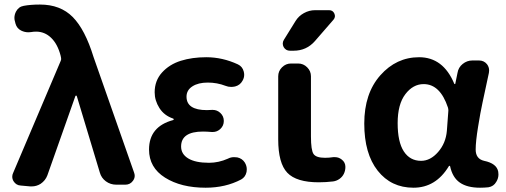

<svg xmlns="http://www.w3.org/2000/svg" viewBox="-20 -832 2280 865"><path d="M193.4 -42Q184.6 -18.6 163.1 -3.9Q144.5 7.8 123 7.8Q119.1 7.8 116.2 7.8L73.2 3.9Q52.7 2.9 41 -15.6Q35.2 -25.4 35.2 -36.1Q35.2 -44.9 39.1 -52.7L253.9 -558.6Q256.8 -565.4 254.9 -572.3L252.9 -582Q239.3 -633.8 210.4 -661.6Q181.6 -689.5 142.6 -689.5Q130.9 -689.5 120.1 -687.5Q114.3 -686.5 108.4 -686.5Q90.8 -686.5 75.2 -694.3Q55.7 -704.1 49.8 -725.6L47.9 -733.4Q44.9 -742.2 44.9 -751Q44.9 -765.6 51.8 -779.3Q63.5 -801.8 86.9 -805.7Q117.2 -811.5 160.2 -811.5Q252 -811.5 307.6 -755.4Q363.3 -699.2 401.4 -575.2L584 -54.7Q586.9 -46.9 586.9 -40Q586.9 -28.3 579.1 -17.6Q566.4 0 544.9 0H503.9Q477.5 0 457 -15.1Q436.5 -30.3 429.7 -54.7L326.2 -398.4Q325.2 -401.4 322.8 -401.4Q320.3 -401.4 319.3 -398.4Z M906.2 13.7Q795.9 13.7 723.6 -31.7Q651.4 -77.1 651.4 -158.2Q651.4 -261.7 759.8 -291Q762.7 -292 762.7 -294.4Q762.7 -296.9 759.8 -297.9Q719.7 -311.5 698.2 -345.2Q676.8 -378.9 676.8 -416Q676.8 -468.8 710 -505.4Q743.2 -542 794.4 -558.1Q845.7 -574.2 909.2 -574.2Q982.4 -574.2 1051.8 -542Q1072.3 -532.2 1078.1 -509.8Q1080.1 -502 1080.1 -495.1Q1080.1 -480.5 1072.3 -467.8Q1061.5 -448.2 1039.1 -442.4Q1029.3 -440.4 1021.5 -440.4Q1007.8 -440.4 996.1 -445.3Q958 -460 916 -460Q873 -460 846.7 -442.9Q820.3 -425.8 820.3 -396.5Q820.3 -335.9 912.1 -335.9Q921.9 -335.9 934.6 -336.9Q936.5 -336.9 938.5 -336.9Q958 -336.9 972.7 -323.2Q988.3 -308.6 988.3 -287.1Q988.3 -265.6 972.7 -251Q958 -237.3 938.5 -237.3Q936.5 -237.3 934.6 -237.3Q911.1 -239.3 894.5 -239.3Q795.9 -239.3 795.9 -171.9Q795.9 -137.7 828.1 -118.2Q860.4 -98.6 921.9 -98.6Q964.8 -98.6 1006.8 -117.2Q1019.5 -124 1034.2 -124Q1042 -124 1048.8 -123Q1071.3 -118.2 1083 -99.6Q1091.8 -85 1091.8 -69.3Q1091.8 -63.5 1090.8 -57.6Q1085.9 -34.2 1066.4 -23.4Q996.1 13.7 906.2 13.7Z M1311.5 -737.3Q1325.2 -759.8 1349.1 -772.9Q1373 -786.1 1399.4 -786.1H1462.9Q1479.5 -786.1 1486.3 -771Q1493.2 -755.9 1482.4 -743.2L1398.4 -646.5Q1360.4 -603.5 1302.7 -603.5H1286.1Q1267.6 -603.5 1257.8 -620.1Q1253.9 -627.9 1253.9 -635.7Q1253.9 -644.5 1258.8 -652.3ZM1380.9 -217.8Q1380.9 -155.3 1392.6 -138.2Q1404.3 -121.1 1444.3 -121.1Q1462.9 -121.1 1481.4 -124Q1485.4 -124 1489.3 -124Q1505.9 -124 1519.5 -113.3Q1536.1 -100.6 1536.1 -80.1Q1536.1 -63.5 1529.3 -49.3Q1522.5 -35.2 1509.3 -25.9Q1496.1 -16.6 1480.5 -14.6Q1448.2 -10.7 1416 -10.7Q1315.4 -10.7 1274.4 -53.7Q1233.4 -96.7 1233.4 -204.1V-488.3Q1233.4 -511.7 1250.5 -528.8Q1267.6 -545.9 1291 -545.9H1323.2Q1346.7 -545.9 1363.8 -528.8Q1380.9 -511.7 1380.9 -488.3Z M1842.8 13.7Q1742.2 13.7 1681.6 -63Q1621.1 -139.6 1621.1 -275.4Q1621.1 -411.1 1693.4 -492.7Q1765.6 -574.2 1868.2 -574.2Q1976.6 -574.2 2026.4 -455.1Q2027.3 -453.1 2029.3 -453.1Q2031.2 -453.1 2031.2 -455.1L2041 -502.9Q2044.9 -528.3 2064.5 -543.9Q2084 -559.6 2108.4 -559.6H2137.7Q2160.2 -559.6 2173.8 -543Q2183.6 -530.3 2183.6 -514.6Q2183.6 -508.8 2182.6 -503.9Q2163.1 -412.1 2153.8 -369.6Q2144.5 -327.1 2133.8 -260.7Q2123 -194.3 2123 -158.2Q2123 -116.2 2161.1 -107.4Q2217.8 -95.7 2224.6 -58.6Q2225.6 -51.8 2225.6 -45.9Q2225.6 -28.3 2215.8 -12.7Q2204.1 7.8 2180.7 11.7Q2162.1 13.7 2142.6 13.7Q2085 13.7 2051.8 -9.3Q2018.6 -32.2 2007.8 -83Q2006.8 -85 2004.9 -85Q2002.9 -85 2002 -83Q1943.4 13.7 1842.8 13.7ZM1877 -107.4Q1918.9 -107.4 1953.6 -147Q1988.3 -186.5 1993.2 -242.2L2000 -334Q2000 -340.8 1998 -347.7Q1962.9 -453.1 1888.7 -453.1Q1840.8 -453.1 1806.2 -407.7Q1771.5 -362.3 1771.5 -277.3Q1771.5 -192.4 1799.3 -149.9Q1827.1 -107.4 1877 -107.4Z"/></svg>

Font: Gen Jyuu Gothic Bold
Style: Bold
Weight: 700
Designer: [Source Han Sans]
Ryoko NISHIZUKA  (kana & ideographs); Paul D. Hunt (Latin, Greek & Cyrillic); Wenlong ZHANG  (bopomofo
Version: Version 1.002.20150607